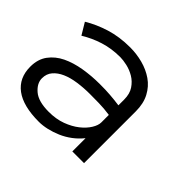

<svg xmlns="http://www.w3.org/2000/svg" viewBox="-118 -618 781 781"><g transform="rotate(45 272.5 -227.5)"><path d="M-1 -123Q-1 -166 20.5 -195.1Q42 -224.1 76.9 -241Q111.8 -257.8 157 -265.4Q202.1 -272.9 249 -272.9Q267.1 -272.9 281.5 -272.5Q295.9 -272 308.8 -271Q321.8 -270 335 -268.6Q348.1 -267.1 363.8 -265.1V-297.9Q363.8 -331.1 349.4 -352.5Q335 -374 314 -386.5Q293 -398.9 270 -404.1Q247.1 -409.2 231 -409.2Q180.2 -409.2 137.2 -395.5Q94.2 -381.8 57.1 -358.9L26.9 -409.2Q67.9 -434.1 118.9 -450Q169.9 -465.8 231 -465.8Q268.1 -465.8 304 -456.3Q339.8 -446.8 368.4 -427Q397 -407.2 414.1 -375Q431.2 -342.8 431.2 -297.9V0H363.8V-76.2Q346.2 -54.2 324 -37.6Q301.8 -21 277.3 -10.5Q252.9 0 228.5 5.6Q204.1 11.2 182.1 11.2Q91.8 11.2 45.4 -23.4Q-1 -58.1 -1 -123ZM182.1 -45.9Q224.1 -45.9 257.6 -58.3Q291 -70.8 314.5 -89.4Q337.9 -107.9 350.8 -128.9Q363.8 -149.9 363.8 -167V-210Q331.1 -214.8 301 -215.3Q271 -215.8 249 -215.8Q212.9 -215.8 179.4 -210.9Q146 -206.1 121.1 -195.1Q96.2 -184.1 81.1 -166.5Q65.9 -148.9 65.9 -123Q65.9 -94.2 94 -70.1Q122.1 -45.9 182.1 -45.9Z"/></g></svg>

Font: Anonymous Pro
Style: Regular
Weight: 400
Monospace: yes
Designer: Mark Simonson
Version: Version 1.003